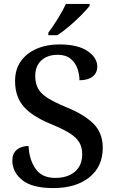

<svg xmlns="http://www.w3.org/2000/svg" viewBox="-20 -951 596 981"><path d="M252 10Q144 10 93.5 -31Q43 -72 43 -131Q43 -167 66 -186Q89 -205 126 -205Q129 -136 161.5 -89Q194 -42 262 -42Q326 -42 363 -74Q400 -106 400 -163Q400 -199 384.5 -224.5Q369 -250 334 -271.5Q299 -293 241 -317Q145 -356 101 -406.5Q57 -457 57 -537Q57 -596 86 -637.5Q115 -679 166.5 -701.5Q218 -724 283 -724Q378 -724 427.5 -690Q477 -656 477 -611Q477 -578 453 -559.5Q429 -541 386 -541Q386 -571 375.5 -601Q365 -631 340.5 -651Q316 -671 275 -671Q222 -671 191 -642Q160 -613 160 -563Q160 -526 174 -499.5Q188 -473 222.5 -451Q257 -429 317 -404Q409 -367 457 -319.5Q505 -272 505 -196Q505 -100 436.5 -45Q368 10 252 10ZM227 -784Q249 -813 275 -855Q301 -897 317 -931H438V-921Q425 -904 396.5 -875Q368 -846 334.5 -817.5Q301 -789 273 -771H227Z"/></svg>

Font: Noto Serif Toto Medium
Style: Regular
Weight: 500
Designer: Monotype Design Team
Foundry: Monotype Imaging Inc.
Version: Version 2.001; ttfautohint (v1.8.4.7-5d5b)